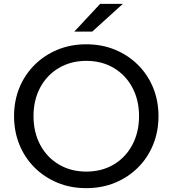

<svg xmlns="http://www.w3.org/2000/svg" viewBox="-20 -961 896 997"><path d="M428 16Q347 16 279 -12Q211 -40 160 -90.5Q109 -141 81 -209.5Q53 -278 53 -358Q53 -438 81 -506Q109 -574 160 -624.5Q211 -675 279 -703Q347 -731 428 -731Q509 -731 577 -703Q645 -675 696 -624.5Q747 -574 775 -506Q803 -438 803 -358Q803 -278 775 -209.5Q747 -141 696 -90.5Q645 -40 577 -12Q509 16 428 16ZM428 -70Q509 -70 571 -107Q633 -144 667.5 -209.5Q702 -275 702 -358Q702 -441 667.5 -506Q633 -571 571 -608Q509 -645 428 -645Q348 -645 285.5 -608Q223 -571 188.5 -506Q154 -441 154 -358Q154 -275 188.5 -209.5Q223 -144 285.5 -107Q348 -70 428 -70ZM618 -941 459 -797H366L500 -941Z"/></svg>

Font: Wix Madefor Display Medium
Style: Regular
Weight: 500
Designer: Dalton Maag Ltd
Foundry: Dalton Maag Ltd
Version: Version 3.100